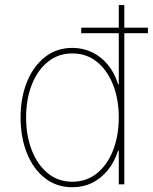

<svg xmlns="http://www.w3.org/2000/svg" viewBox="-20 -748 621 779"><path d="M273.4 11.7Q209.5 11.7 162.1 -25.4Q114.7 -62.5 89.1 -126.7Q63.5 -190.9 63.5 -271.5Q63.5 -351.6 89.4 -415.5Q115.2 -479.5 162.6 -516.6Q210 -553.7 273.4 -553.7Q316.9 -553.7 353.8 -535.9Q390.6 -518.1 418 -484.9Q445.3 -451.7 459 -406.2H461.9V-727.5H484.4V0H461.9V-136.7H459Q444.8 -91.3 417.7 -57.9Q390.6 -24.4 354 -6.3Q317.4 11.7 273.4 11.7ZM273.4 -10.7Q331.5 -10.7 373.8 -45.2Q416 -79.6 439 -138.7Q461.9 -197.8 461.9 -271.5Q461.9 -345.2 438.7 -404.1Q415.5 -462.9 373.3 -497.1Q331.1 -531.2 273.4 -531.2Q216.3 -531.2 174.1 -497.1Q131.8 -462.9 108.9 -404.1Q85.9 -345.2 85.9 -271.5Q85.9 -197.8 108.9 -138.7Q131.8 -79.6 173.8 -45.2Q215.8 -10.7 273.4 -10.7ZM309.6 -613.3V-635.7H580.1V-613.3Z"/></svg>

Font: Inter Tight Thin
Style: Regular
Weight: 250
Designer: Rasmus Andersson
Foundry: rsms
Version: Version 3.004